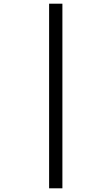

<svg xmlns="http://www.w3.org/2000/svg" viewBox="-20 -780 605 1040"><path d="M246 240V-760H318V240Z"/></svg>

Font: Noto Serif Myanmar
Style: Regular
Weight: 400
Designer: Ben Mitchell and the Monotype Design Team
Foundry: Monotype Imaging Inc.
Version: Version 2.106